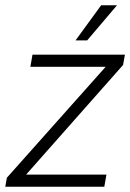

<svg xmlns="http://www.w3.org/2000/svg" viewBox="-34 -707 493 727"><path d="M-8 -34 366 -454H81L89 -500H439L432 -461L65 -46H369L361 0H-14ZM349 -687H409L296 -554H252Z"/></svg>

Font: Sarabun ExtraLight
Style: Italic
Weight: 275
Italic angle: -10°
Designer: Suppakit Chalermlarp | Katatrad Co.,Ltd.
Foundry: Cadson Demak Co.,Ltd.
Version: Version 1.000; ttfautohint (v1.6)